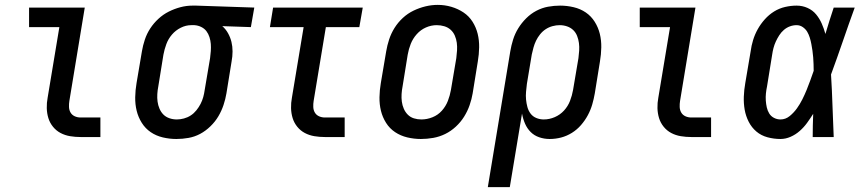

<svg xmlns="http://www.w3.org/2000/svg" viewBox="-20 -561 3540 786"><path d="M310 0Q288 0 267 -3.5Q246 -7 228 -16.5Q210 -26 197 -42Q184 -58 178 -77.5Q172 -97 171.5 -118.5Q171 -140 175 -161L223 -450H99V-530H327L264 -148Q262 -136 262.5 -123Q263 -110 269 -100Q275 -90 286 -85Q297 -80 310 -80H391V0Z M702 8Q674 8 646.5 1.5Q619 -5 597 -20Q575 -35 560.5 -58Q546 -81 539.5 -107.5Q533 -134 533.5 -163Q534 -192 539 -221L561 -351Q565 -375 573 -399Q581 -423 595 -444.5Q609 -466 628.5 -484Q648 -502 671 -513.5Q694 -525 718.5 -531.5Q743 -538 768 -538Q772 -538 775.5 -538Q779 -538 783 -538L1021 -530L1007 -450L890 -454Q904 -442 913.5 -425Q923 -408 927.5 -389.5Q932 -371 932 -350.5Q932 -330 928 -309L907 -179Q903 -155 895 -131Q887 -107 874 -85Q861 -63 841.5 -44Q822 -25 799.5 -13Q777 -1 752 3.5Q727 8 702 8ZM704 -72Q718 -72 733 -76Q748 -80 761 -88.5Q774 -97 784 -109.5Q794 -122 801 -135.5Q808 -149 812 -163.5Q816 -178 818 -193L840 -323Q842 -337 843 -352Q844 -367 843 -381Q842 -395 837.5 -409Q833 -423 825 -433.5Q817 -444 804 -450.5Q791 -457 776 -458H770Q768 -458 766 -458Q764 -458 763 -458Q741 -458 720 -447.5Q699 -437 684 -419.5Q669 -402 661 -380.5Q653 -359 649 -337L628 -207Q625 -192 624 -176Q623 -160 625 -145Q627 -130 633 -116Q639 -102 649 -92Q659 -82 673.5 -77Q688 -72 704 -72Z M1310 0Q1288 0 1267 -3.5Q1246 -7 1228 -16.5Q1210 -26 1197 -42Q1184 -58 1178 -77.5Q1172 -97 1171.5 -118.5Q1171 -140 1175 -161L1223 -450H1085L1098 -530H1465L1451 -450H1314L1264 -148Q1262 -136 1262.5 -123Q1263 -110 1269 -100Q1275 -90 1286 -85Q1297 -80 1310 -80H1391V0Z M1703 8Q1675 8 1647.5 1.5Q1620 -5 1597.5 -20Q1575 -35 1560.5 -58Q1546 -81 1539.5 -107.5Q1533 -134 1533.5 -163Q1534 -192 1539 -221L1561 -351Q1565 -375 1573 -399.5Q1581 -424 1595 -446.5Q1609 -469 1629 -487.5Q1649 -506 1673 -517.5Q1697 -529 1722 -535Q1747 -541 1772 -541Q1801 -541 1828 -533Q1855 -525 1877.5 -510Q1900 -495 1914.5 -472Q1929 -449 1935.5 -422.5Q1942 -396 1941.5 -367Q1941 -338 1936 -309L1915 -179Q1911 -155 1902.5 -130.5Q1894 -106 1880 -83.5Q1866 -61 1846 -42.5Q1826 -24 1802.5 -12.5Q1779 -1 1753.5 3.5Q1728 8 1703 8ZM1705 -72Q1728 -72 1750.5 -81Q1773 -90 1789 -108Q1805 -126 1813.5 -148Q1822 -170 1826 -193L1848 -323Q1850 -338 1851 -354.5Q1852 -371 1850 -386Q1848 -401 1842 -415Q1836 -429 1825 -439Q1814 -449 1799 -453.5Q1784 -458 1768 -458Q1745 -458 1723.5 -448.5Q1702 -439 1686 -421Q1670 -403 1661.5 -381.5Q1653 -360 1649 -337L1628 -207Q1625 -192 1624 -176Q1623 -160 1625 -145Q1627 -130 1633 -116Q1639 -102 1649.5 -91.5Q1660 -81 1674.5 -76.5Q1689 -72 1705 -72Z M1977 205 2069 -351Q2073 -375 2080.5 -399Q2088 -423 2101.5 -445Q2115 -467 2134 -486Q2153 -505 2176 -517Q2199 -529 2223.5 -533.5Q2248 -538 2273 -538Q2301 -538 2328.5 -531.5Q2356 -525 2378 -510Q2400 -495 2414.5 -472Q2429 -449 2435.5 -422.5Q2442 -396 2441.5 -367Q2441 -338 2436 -309L2415 -179Q2411 -156 2404.5 -133.5Q2398 -111 2386.5 -89.5Q2375 -68 2358.5 -49Q2342 -30 2321 -17Q2300 -4 2277 2Q2254 8 2230 8Q2208 8 2187.5 1Q2167 -6 2152.5 -20.5Q2138 -35 2129.5 -54.5Q2121 -74 2117 -96L2067 205ZM2206 -72Q2229 -72 2251 -81.5Q2273 -91 2289 -108.5Q2305 -126 2313.5 -148Q2322 -170 2326 -193L2348 -323Q2350 -338 2351 -354Q2352 -370 2350 -385Q2348 -400 2342.5 -414Q2337 -428 2326.5 -438Q2316 -448 2301.5 -453Q2287 -458 2271 -458Q2257 -458 2242 -454Q2227 -450 2214 -441.5Q2201 -433 2191 -420.5Q2181 -408 2174.5 -394.5Q2168 -381 2164 -366.5Q2160 -352 2157 -338L2137 -218Q2135 -202 2133.5 -185.5Q2132 -169 2133.5 -153.5Q2135 -138 2139 -123Q2143 -108 2152 -96Q2161 -84 2175.5 -78Q2190 -72 2206 -72Z M2810 0Q2788 0 2767 -3.5Q2746 -7 2728 -16.5Q2710 -26 2697 -42Q2684 -58 2678 -77.5Q2672 -97 2671.5 -118.5Q2671 -140 2675 -161L2723 -450H2599V-530H2827L2764 -148Q2762 -136 2762.5 -123Q2763 -110 2769 -100Q2775 -90 2786 -85Q2797 -80 2810 -80H2891V0Z M3175 8Q3148 8 3122 1Q3096 -6 3076.5 -22.5Q3057 -39 3045 -62.5Q3033 -86 3028.5 -112Q3024 -138 3025 -165.5Q3026 -193 3031 -221L3053 -351Q3056 -374 3063 -397Q3070 -420 3082 -441.5Q3094 -463 3111 -482Q3128 -501 3149 -514Q3170 -527 3194 -532.5Q3218 -538 3241 -538Q3265 -538 3286 -528.5Q3307 -519 3321 -502Q3335 -485 3344 -464.5Q3353 -444 3359 -422Q3367 -449 3375.5 -476Q3384 -503 3393 -530H3479Q3454 -461 3430.5 -392.5Q3407 -324 3382 -256Q3386 -192 3388 -128Q3390 -64 3393 0H3307Q3307 -24 3307.5 -47.5Q3308 -71 3309 -95Q3297 -76 3284 -58Q3271 -40 3254 -25Q3237 -10 3216.5 -1Q3196 8 3175 8ZM3175 -72Q3196 -72 3213 -86Q3230 -100 3242.5 -117.5Q3255 -135 3264.5 -154Q3274 -173 3282 -192.5Q3290 -212 3297 -231.5Q3304 -251 3311 -271Q3311 -285 3310.5 -298.5Q3310 -312 3309 -326Q3308 -340 3306 -353.5Q3304 -367 3301.5 -380.5Q3299 -394 3295 -407Q3291 -420 3284.5 -431Q3278 -442 3266.5 -450Q3255 -458 3241 -458Q3227 -458 3213.5 -453Q3200 -448 3189 -438.5Q3178 -429 3170 -416.5Q3162 -404 3156 -391Q3150 -378 3146.5 -364.5Q3143 -351 3141 -337L3120 -207Q3117 -193 3115.5 -178.5Q3114 -164 3115 -149.5Q3116 -135 3119 -121.5Q3122 -108 3129 -96.5Q3136 -85 3148.5 -78.5Q3161 -72 3175 -72Z"/></svg>

Font: Iosevka Slab Medium
Style: Italic
Weight: 500
Italic angle: -9°
Monospace: yes
Designer: Belleve Invis
Foundry: Belleve Invis
Version: Version 11.1.0; ttfautohint (v1.8.3)